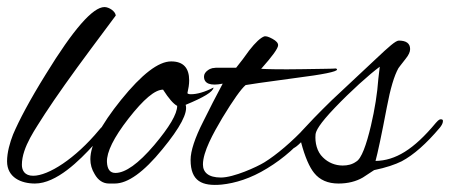

<svg xmlns="http://www.w3.org/2000/svg" viewBox="-23 -518 1275 544"><path d="M305 -474C304 -486 286 -498 273 -498C240 -498 185 -435 107 -308C61 -234 31 -177 14 -137C5 -114 -3 -86 -3 -61C-3 -15 37 2 76 2C137 2 202 -63 243 -108L267 -135C272 -141 284 -156 284 -160C284 -164 282 -166 279 -166C274 -166 264 -158 258 -150C190 -68 114 -20 71 -20C47 -20 39 -35 39 -51C39 -102 80 -156 104 -195C136 -244 180 -306 235 -380C282 -443 305 -474 305 -474Z M582 -270C557 -257 535 -251 518 -251C513 -251 509 -252 508 -254C511 -267 513 -279 513 -290C513 -326 496 -344 462 -344C426 -344 379 -308 320 -235C262 -163 233 -107 233 -67C233 -52 237 -38 245 -25C255 -7 269 2 286 2H302C339 2 384 -30 437 -95C488 -157 510 -199 503 -221C554 -242 581 -258 582 -270ZM479 -218C479 -195 457 -158 414 -107C369 -54 332 -28 304 -28C289 -28 281 -38 280 -59C279 -87 299 -128 341 -182C384 -237 416 -264 439 -264C455 -239 468 -224 479 -218Z M929 -324C919 -323 887 -323 832 -322C772 -321 734 -322 717 -323C749 -359 765 -381 765 -390C765 -396 760 -402 749 -408C738 -414 731 -416 726 -415C715 -411 701 -398 683 -375C671 -358 659 -342 646 -326H588C582 -325 579 -325 579 -325C575 -324 570 -322 566 -319C559 -314 555 -308 555 -301C555 -281 573 -274 608 -281C589 -246 571 -210 553 -174C529 -127 517 -90 517 -65C517 -4 550 10 605 5C643 1 687 -12 734 -41C782 -70 821 -106 853 -145C863 -157 868 -166 868 -171C868 -174 867 -175 865 -175C861 -175 855 -170 846 -161C804 -116 760 -79 726 -58C705 -45 639 -15 603 -15C567 -15 552 -30 552 -52C552 -88 581 -140 607 -184C638 -235 660 -266 673 -277C677 -278 724 -285 814 -297C893 -307 932 -315 932 -321C932 -322 931 -323 929 -324Z M1223 -156C1227 -161 1232 -168 1232 -175C1232 -178 1231 -180 1226 -180C1220 -180 1215 -173 1212 -170C1149 -94 1097 -63 1041 -62C1047 -84 1058 -135 1073 -214C1083 -267 1094 -304 1106 -325C1107 -326 1113 -335 1126 -351C1135 -362 1139 -371 1139 -379C1139 -395 1128 -403 1107 -403C1098 -403 1078 -385 1043 -352L917 -234C838 -157 805 -116 805 -116C802 -113 800 -109 800 -105C800 -92 810 -95 830 -115C841 -73 854 -44 867 -28C883 -8 906 2 936 2C963 2 986 -4 1005 -15L1037 -36C1071 -43 1097 -52 1115 -61C1149 -79 1185 -111 1223 -156ZM1053 -329 1049 -295C1046 -253 1039 -209 1028 -162C1015 -107 1001 -68 986 -60C975 -52 962 -49 948 -49C927 -49 907 -57 892 -72C875 -88 869 -114 871 -137C872 -147 881 -166 926 -213C971 -260 1022 -306 1053 -329Z"/></svg>

Font: AlexBrush
Style: Regular
Weight: 400
Designer: Robert E. Leuschke
Foundry: Robert E. Leuschke
Version: Version 1.001